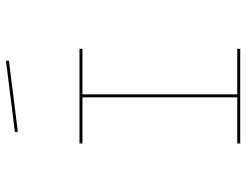

<svg xmlns="http://www.w3.org/2000/svg" viewBox="-111 -806 827 645"><g transform="rotate(-90 302.5 -483.5)"><path d="M461 -90H143V-100H298V-620H143V-630H461V-620H308V-100H461ZM182 -847 421 -877V-867L182 -837Z"/></g></svg>

Font: Bungee Hairline
Style: Regular
Weight: 400
Designer: David Jonathan Ross
Foundry: David Jonathan Ross
Version: Version 1.001;PS 1.0;hotconv 1.0.72;makeotf.lib2.5.5900